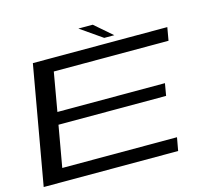

<svg xmlns="http://www.w3.org/2000/svg" viewBox="-111 -926 1159 1058"><g transform="rotate(-15 468.0 -397.0)"><path d="M11.5 0 130.5 -675H897.5L884.5 -600.5H230L191.5 -380H805L793 -310.5H179L137.5 -75H792L778.5 0ZM546.5 -707.5 422 -794H504L604 -707.5Z"/></g></svg>

Font: Anybody UltraExpanded Regular
Style: Italic
Weight: 400
Width: 9
Italic angle: -10°
Designer: Tyler Finck
Foundry: Etcetera Type Company
Version: Version 1.010; ttfautohint (v1.8.3) -l 8 -r 50 -G 200 -x 14 